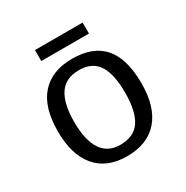

<svg xmlns="http://www.w3.org/2000/svg" viewBox="-156 -798 912 939"><g transform="rotate(-30 300.0 -328.5)"><path d="M535.6 -264.6Q535.6 -131.3 474.4 -60.8Q413.1 9.8 297.4 9.8Q184.1 9.8 123.8 -61.5Q63.5 -132.8 63.5 -264.6Q63.5 -400.9 125.2 -469.5Q187 -538.1 300.3 -538.1Q419.4 -538.1 477.5 -470.2Q535.6 -402.3 535.6 -264.6ZM443.4 -264.6Q443.4 -369.6 409.9 -421.4Q376.5 -473.1 301.8 -473.1Q226.1 -473.1 190.9 -420.4Q155.8 -367.7 155.8 -264.6Q155.8 -162.1 190.9 -108.6Q226.1 -55.2 296.4 -55.2Q374 -55.2 408.7 -107.4Q443.4 -159.7 443.4 -264.6ZM434.6 -603.5H165.5V-665.5H434.6Z"/></g></svg>

Font: Courier New
Style: Regular
Weight: 400
Designer: Steve Matteson
Foundry: Ascender Corporation
Version: Version 2.00.3